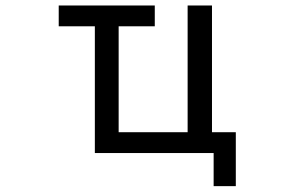

<svg xmlns="http://www.w3.org/2000/svg" viewBox="-20 -544 1040 685"><path d="M189.5 -524.4H532.2V-450.2H403.3V-72.3H649.4V-524.4H736.3V-72.3H821.3V120.1H742.2V2H318.4V-450.2H189.5Z"/></svg>

Font: Gen Shin Gothic Monospace Regular
Style: Regular
Weight: 400
Designer: [Source Han Sans]
Ryoko NISHIZUKA  (kana & ideographs); Paul D. Hunt (Latin, Greek & Cyrillic); Wenlong ZHANG  (bopomofo
Version: Version 1.002.20150607